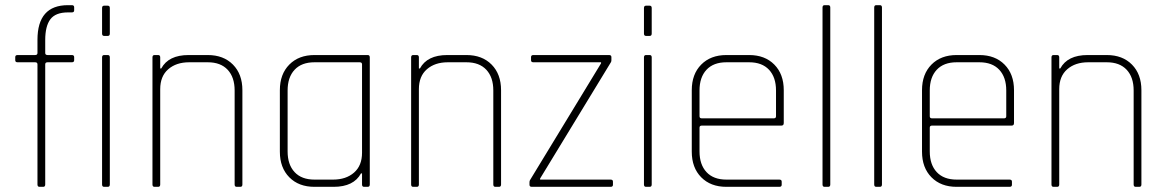

<svg xmlns="http://www.w3.org/2000/svg" viewBox="-20 -723 4512 743"><path d="M164 -510H258Q267 -510 267 -502V-490Q267 -482 258 -482H164Q155 -482 155 -474V-9Q155 0 147 0H133Q125 0 125 -9V-474Q125 -482 116 -482H48Q39 -482 39 -490V-502Q39 -510 48 -510H116Q125 -510 125 -518V-569Q125 -703 243 -703H258Q267 -703 267 -695V-683Q267 -675 258 -675H243Q195 -675 175 -648.5Q155 -622 155 -568V-518Q155 -510 164 -510Z M375 -593V-692Q375 -701 383 -701H397Q405 -701 405 -692V-593Q405 -584 397 -584H383Q375 -584 375 -593ZM375 -9V-501Q375 -510 383 -510H397Q405 -510 405 -501V-9Q405 0 397 0H383Q375 0 375 -9Z M592 0H578Q570 0 570 -9V-501Q570 -510 578 -510H592Q600 -510 600 -501V-458H604Q632 -510 710 -510H784Q845 -510 881.5 -473Q918 -436 918 -374V-9Q918 0 910 0H896Q888 0 888 -9V-373Q888 -424 861 -453Q834 -482 784 -482H712Q662 -482 631 -455Q600 -428 600 -378V-9Q600 0 592 0Z M1271 0H1197Q1136 0 1099.5 -37Q1063 -74 1063 -136V-374Q1063 -436 1099.5 -473Q1136 -510 1197 -510H1403Q1411 -510 1411 -501V-9Q1411 0 1403 0H1389Q1381 0 1381 -9V-52H1377Q1349 0 1271 0ZM1381 -132V-474Q1381 -482 1372 -482H1197Q1147 -482 1120 -453Q1093 -424 1093 -373V-137Q1093 -86 1120 -57Q1147 -28 1197 -28H1269Q1319 -28 1350 -55Q1381 -82 1381 -132Z M1593 0H1579Q1571 0 1571 -9V-501Q1571 -510 1579 -510H1593Q1601 -510 1601 -501V-458H1605Q1633 -510 1711 -510H1785Q1846 -510 1882.5 -473Q1919 -436 1919 -374V-9Q1919 0 1911 0H1897Q1889 0 1889 -9V-373Q1889 -424 1862 -453Q1835 -482 1785 -482H1713Q1663 -482 1632 -455Q1601 -428 1601 -378V-9Q1601 0 1593 0Z M2029 -8V-17Q2029 -23 2031 -26L2306 -478V-482H2044Q2035 -482 2035 -490V-502Q2035 -510 2044 -510H2337Q2346 -510 2346 -502V-490Q2346 -485 2344 -482L2070 -32V-28H2343Q2352 -28 2352 -20V-8Q2352 0 2343 0H2038Q2029 0 2029 -8Z M2472 -593V-692Q2472 -701 2480 -701H2494Q2502 -701 2502 -692V-593Q2502 -584 2494 -584H2480Q2472 -584 2472 -593ZM2472 -9V-501Q2472 -510 2480 -510H2494Q2502 -510 2502 -501V-9Q2502 0 2494 0H2480Q2472 0 2472 -9Z M2996 0H2791Q2730 0 2693.5 -37Q2657 -74 2657 -136V-374Q2657 -436 2693.5 -473Q2730 -510 2791 -510H2879Q2940 -510 2976.5 -473Q3013 -436 3013 -374V-247Q3013 -237 3004 -237H2696Q2687 -237 2687 -229V-137Q2687 -86 2714 -57Q2741 -28 2791 -28H2996Q3005 -28 3005 -20V-8Q3005 0 2996 0ZM2696 -265H2974Q2983 -265 2983 -273V-373Q2983 -424 2956 -453Q2929 -482 2879 -482H2791Q2741 -482 2714 -453Q2687 -424 2687 -373V-273Q2687 -265 2696 -265Z M3185 0H3171Q3163 0 3163 -9V-694Q3163 -703 3171 -703H3185Q3193 -703 3193 -694V-9Q3193 0 3185 0Z M3385 0H3371Q3363 0 3363 -9V-694Q3363 -703 3371 -703H3385Q3393 -703 3393 -694V-9Q3393 0 3385 0Z M3887 0H3682Q3621 0 3584.5 -37Q3548 -74 3548 -136V-374Q3548 -436 3584.5 -473Q3621 -510 3682 -510H3770Q3831 -510 3867.5 -473Q3904 -436 3904 -374V-247Q3904 -237 3895 -237H3587Q3578 -237 3578 -229V-137Q3578 -86 3605 -57Q3632 -28 3682 -28H3887Q3896 -28 3896 -20V-8Q3896 0 3887 0ZM3587 -265H3865Q3874 -265 3874 -273V-373Q3874 -424 3847 -453Q3820 -482 3770 -482H3682Q3632 -482 3605 -453Q3578 -424 3578 -373V-273Q3578 -265 3587 -265Z M4071 0H4057Q4049 0 4049 -9V-501Q4049 -510 4057 -510H4071Q4079 -510 4079 -501V-458H4083Q4111 -510 4189 -510H4263Q4324 -510 4360.5 -473Q4397 -436 4397 -374V-9Q4397 0 4389 0H4375Q4367 0 4367 -9V-373Q4367 -424 4340 -453Q4313 -482 4263 -482H4191Q4141 -482 4110 -455Q4079 -428 4079 -378V-9Q4079 0 4071 0Z"/></svg>

Font: Rajdhani Light
Style: Regular
Weight: 300
Designer: Satya Rajpurohit, Jyotish Sonowal
Foundry: Indian Type Foundry
Version: Version 1.201;PS 1.0;hotconv 1.0.78;makeotf.lib2.5.61930; tt